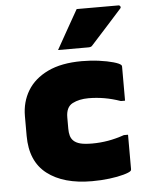

<svg xmlns="http://www.w3.org/2000/svg" viewBox="-57 -860 713 921"><g transform="rotate(-5 300.0 -399.5)"><path d="M350 -563Q393 -563 433 -557.5Q473 -552 501 -544Q529 -536 537 -528Q540 -525 540 -520V-356H520Q480 -370 442 -376.5Q404 -383 366 -383Q321 -383 289 -366.5Q257 -350 257 -300V-246Q257 -227 261 -212.5Q265 -198 275 -188Q287 -176 308 -170.5Q329 -165 366 -165Q404 -165 442 -171.5Q480 -178 520 -192H540V-26Q540 -21 537 -18Q530 -11 501.5 -3Q473 5 433 10Q393 15 349 15Q212 15 133.5 -45.5Q55 -106 55 -229V-324Q55 -392 87.5 -446Q120 -500 185.5 -531.5Q251 -563 350 -563ZM347 -814H548Q554 -814 557 -808.5Q560 -803 555 -798Q517 -755 483.5 -718.5Q450 -682 406 -633Q401 -626 387 -626H241Q267 -673 293.5 -719.5Q320 -766 347 -814Z"/></g></svg>

Font: Recursive Mn Lnr St Blk
Style: Regular
Weight: 900
Monospace: yes
Version: Version 1.079;hotconv 1.0.112;makeotfexe 2.5.65598; ttfautoh